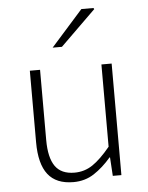

<svg xmlns="http://www.w3.org/2000/svg" viewBox="-53 -767 634 823"><g transform="rotate(-5 264.5 -356.0)"><path d="M230 12Q156 12 120.5 -33.5Q85 -79 85 -172V-480H129V-178Q129 -102 155 -65Q181 -28 238 -28Q281 -28 316 -51.5Q351 -75 393 -126V-480H437V0H400L395 -80H393Q358 -39 319 -13.5Q280 12 230 12ZM191 -570 328 -724H380L383 -719L231 -570Z"/></g></svg>

Font: Source Sans 3 Light
Style: Regular
Weight: 300
Designer: Paul D. Hunt
Foundry: Adobe
Version: Version 3.052;hotconv 1.1.0;makeotfexe 2.6.0